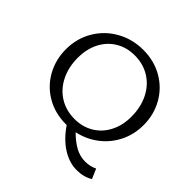

<svg xmlns="http://www.w3.org/2000/svg" viewBox="-204 -850 1198 1198"><g transform="rotate(45 394.5 -251.5)"><path d="M744 133Q698 161 637 161Q571 161 508 121Q445 81 394 6H387Q292 6 216.5 -37.5Q141 -81 98.5 -157Q56 -233 56 -325Q56 -421 102 -498.5Q148 -576 227 -620Q306 -664 401 -664Q496 -664 572 -620.5Q648 -577 691 -501Q734 -425 734 -333Q734 -251 699.5 -181.5Q665 -112 603.5 -65Q542 -18 465 -2Q508 41 549.5 63.5Q591 86 637 86Q680 86 716 68ZM402 -55Q472 -55 527 -88Q582 -121 612.5 -180.5Q643 -240 643 -316Q643 -400 610.5 -465Q578 -530 520 -566Q462 -602 387 -602Q317 -602 262 -569Q207 -536 176.5 -476.5Q146 -417 146 -340Q146 -257 178.5 -192Q211 -127 269 -91Q327 -55 402 -55Z"/></g></svg>

Font: Ysabeau Infant Medium
Style: Regular
Weight: 500
Designer: Christian Thalmann (Catharsis Fonts)
Version: Version 0.003